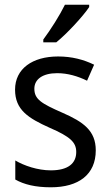

<svg xmlns="http://www.w3.org/2000/svg" viewBox="-20 -786 468 816"><path d="M359 -756V-766H256C234 -721 196 -661 164 -618V-606H219C264 -642 334 -718 359 -756ZM387 -147C387 -231 334 -268 245 -307C156 -346 126 -364 126 -409C126 -449 161 -475 223 -475C268 -475 311 -462 350 -443L380 -511C335 -533 285 -546 227 -546C118 -546 44 -494 44 -405C44 -319 100 -284 191 -243C279 -205 304 -181 304 -140C304 -92 270 -62 196 -62C140 -62 82 -82 45 -104V-23C82 -2 130 10 196 10C314 10 387 -44 387 -147Z"/></svg>

Font: Noto Sans Malayalam SemiCondensed
Style: Regular
Weight: 400
Width: 4
Designer: Jelle Bosma - Monotype Design Team
Foundry: Monotype Imaging Inc.
Version: Version 2.104